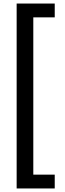

<svg xmlns="http://www.w3.org/2000/svg" viewBox="-20 -871 367 1084"><path d="M74 193V-851H289V-773H168V115H289V193Z"/></svg>

Font: Noto Sans Tamil UI Condensed Medium
Style: Regular
Weight: 500
Width: 3
Designer: Jelle Bosma - Monotype Design Team
Foundry: Monotype Imaging Inc.
Version: Version 2.004; ttfautohint (v1.8.4.7-5d5b)